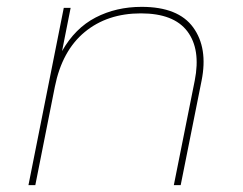

<svg xmlns="http://www.w3.org/2000/svg" viewBox="-20 -540 708 560"><path d="M393 -520Q500 -520 543.5 -460Q587 -400 568 -305L507 0H487L548 -305Q566 -396 526.5 -448.5Q487 -501 391 -501Q293 -501 227 -446.5Q161 -392 140 -287L83 0H63L166 -517H186L161 -391Q199 -458 259 -489Q319 -520 393 -520Z"/></svg>

Font: Montserrat Thin
Style: Italic
Weight: 100
Italic angle: -11.3°
Designer: Julieta Ulanovsky
Foundry: Julieta Ulanovsky
Version: Version 9.000; ttfautohint (v1.8.4.7-5d5b)